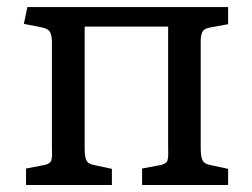

<svg xmlns="http://www.w3.org/2000/svg" viewBox="-20 -527 718 547"><path d="M54.2 0V-46.9L103 -56.2Q110.4 -57.1 115.5 -59.8Q120.6 -62.5 123.3 -64.9Q126 -67.4 127 -73.5Q127.9 -79.6 128.2 -82.8Q128.4 -85.9 128.2 -95.2Q127.9 -104.5 127.9 -108.9V-412.1Q127 -429.2 121.3 -437.5Q115.7 -445.8 98.1 -449.2L47.9 -459L58.1 -506.8H629.9V-458L581.1 -449.2Q563.5 -446.3 558.1 -438.5Q552.7 -430.7 551.8 -414.1V-105Q551.8 -81.1 556.9 -70.3Q562 -59.6 582 -56.2L629.9 -45.9V0H384.8V-46.9L434.1 -56.2Q441.4 -57.1 446.5 -59.8Q451.7 -62.5 454.3 -64.9Q457 -67.4 458 -73.5Q459 -79.6 459.2 -82.8Q459.5 -85.9 459.2 -95.2Q459 -104.5 459 -108.9V-451.2H221.2V-105Q221.2 -80.6 226.1 -70.1Q231 -59.6 251 -56.2L298.8 -45.9V0Z"/></svg>

Font: Literata Book
Style: Regular
Weight: 400
Designer: Latin by Veronika Burian and Jose Scaglione. Greek by Irene Vlachou. Cyrillic by Vera Evstafieva
Foundry: TypeTogether
Version: Version 2.003;PS 002.003;hotconv 1.0.88;makeotf.lib2.5.64775